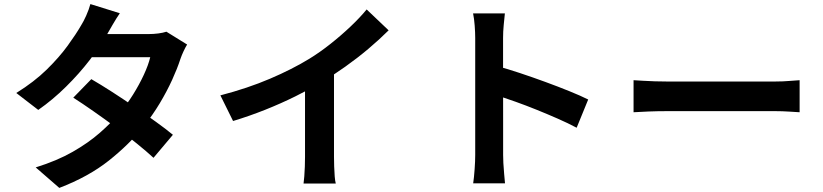

<svg xmlns="http://www.w3.org/2000/svg" viewBox="-20 -857 4040 943"><path d="M428.5 -468.3Q474.6 -441.6 529.5 -406.3Q584.4 -370.9 640.2 -332.8Q695.9 -294.7 745.4 -259Q794.9 -223.4 829.2 -195L733.9 -81.9Q701 -112.3 652.4 -151.7Q603.8 -191.1 547.8 -232.5Q491.9 -273.8 437.6 -311.7Q383.4 -349.6 339.9 -377.3ZM899 -638.3Q890.4 -624.3 881.4 -605Q872.4 -585.7 865.8 -566.7Q851 -520.8 825.4 -464.6Q799.8 -408.5 764.7 -349.8Q729.5 -291.2 684.8 -235.1Q614.3 -147.5 514.5 -68.2Q414.6 11 271.3 65.9L155.4 -34.8Q260 -67.3 336.8 -111.2Q413.6 -155 470.4 -204.8Q527.2 -254.6 569.5 -304.5Q603.4 -344.3 633.7 -392.8Q664 -441.3 686.4 -489.6Q708.8 -537.8 717.9 -576.2H379.6L425.7 -689.7H710.4Q733.6 -689.7 757.3 -692.7Q780.9 -695.8 797.3 -701.3ZM568.5 -792Q550.6 -765.8 533.4 -736Q516.1 -706.1 507 -690.2Q473.2 -630.3 420.9 -562.5Q368.7 -494.7 304.1 -431Q239.6 -367.2 167.9 -317.1L60 -400.3Q147.9 -454.9 209.4 -515.2Q270.9 -575.6 312.2 -632.4Q353.5 -689.2 378.4 -732.5Q390.2 -750.7 403.7 -781.1Q417.2 -811.5 423.9 -837Z M1062.4 -388.6Q1196.8 -423.6 1306.2 -470.4Q1415.6 -517.1 1499.2 -568.3Q1550.9 -600 1603.2 -641.5Q1655.6 -682.9 1702.1 -727.1Q1748.7 -771.3 1780.8 -810.6L1888.7 -708Q1843.2 -662.7 1788.8 -616.8Q1734.4 -571 1675.4 -529.2Q1616.5 -487.4 1557.7 -451.8Q1500.8 -418.5 1430.4 -383.6Q1360.1 -348.8 1281.8 -317.6Q1203.5 -286.5 1124.7 -262.7ZM1478.1 -503.5 1620.4 -537.1V-86.8Q1620.4 -64.8 1621.3 -39Q1622.2 -13.1 1623.9 9.4Q1625.7 31.8 1629.1 44.3H1470.9Q1472.7 31.8 1474.5 9.4Q1476.3 -13.1 1477.2 -39Q1478.1 -64.8 1478.1 -86.8Z M2314 -95.8Q2314 -115 2314 -158.6Q2314 -202.2 2314 -259.8Q2314 -317.3 2314 -380Q2314 -442.7 2314 -501.2Q2314 -559.6 2314 -604.6Q2314 -649.6 2314 -670.6Q2314 -697.5 2311.4 -731.3Q2308.9 -765.1 2303.5 -791.3H2459.7Q2457 -765.3 2453.9 -733.5Q2450.8 -701.7 2450.8 -670.6Q2450.8 -643.2 2450.8 -595.3Q2450.8 -547.5 2450.8 -488.9Q2450.8 -430.4 2451 -369.5Q2451.1 -308.6 2451.1 -253Q2451.1 -197.4 2451.1 -155.7Q2451.1 -114.1 2451.1 -95.8Q2451.1 -81.7 2452.2 -56.4Q2453.4 -31.1 2456 -4.2Q2458.5 22.7 2460.3 43.5H2304Q2308.3 14.4 2311.1 -25.8Q2314 -65.9 2314 -95.8ZM2421.4 -532.3Q2471.2 -518.9 2533 -498.4Q2594.8 -477.9 2657.9 -454.8Q2721 -431.7 2776.7 -409.1Q2832.3 -386.6 2868.9 -368.3L2812.2 -229.6Q2770 -252.1 2719 -274.4Q2667.9 -296.8 2615.2 -318.1Q2562.5 -339.4 2512.5 -357.2Q2462.4 -375 2421.4 -388.6Z M3091.7 -463.1Q3110 -462.1 3138 -460.3Q3166.1 -458.5 3196.7 -457.6Q3227.3 -456.7 3252.6 -456.7Q3278.1 -456.7 3314.9 -456.7Q3351.6 -456.7 3395.3 -456.7Q3438.9 -456.7 3485.6 -456.7Q3532.3 -456.7 3578.1 -456.7Q3623.8 -456.7 3665 -456.7Q3706.2 -456.7 3738.4 -456.7Q3770.5 -456.7 3789.8 -456.7Q3825.1 -456.7 3856.2 -459.4Q3887.3 -462.1 3907.3 -463.1V-305.7Q3889.6 -306.7 3855.7 -308.9Q3821.9 -311.1 3790 -311.1Q3770.8 -311.1 3738.1 -311.1Q3705.4 -311.1 3664.4 -311.1Q3623.3 -311.1 3577.5 -311.1Q3531.8 -311.1 3485.1 -311.1Q3438.4 -311.1 3394.7 -311.1Q3351 -311.1 3314.3 -311.1Q3277.6 -311.1 3252.6 -311.1Q3210.3 -311.1 3165.2 -309.4Q3120.1 -307.7 3091.7 -305.7Z"/></svg>

Font: Noto Sans JP
Style: Regular
Weight: 100
Designer: Ryoko NISHIZUKA 西塚涼子 (kana, bopomofo & ideographs); Paul D. Hunt (Latin, Greek & Cyrillic); Sandoll Communications 산돌커뮤니
Foundry: Adobe
Version: Version 2.004;hotconv 1.0.118;makeotfexe 2.5.65603